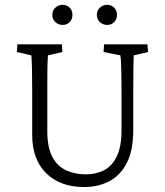

<svg xmlns="http://www.w3.org/2000/svg" viewBox="-20 -754 674 783"><path d="M50.8 -573.2H232.4L234.4 -542L175.8 -528.3Q175.8 -527.3 174.8 -517.1Q173.8 -506.8 173.3 -477.5Q172.9 -448.2 172.9 -387.7V-213.9Q173.8 -150.4 194.3 -112.8Q214.8 -75.2 250.5 -59.1Q286.1 -43 330.1 -43Q372.1 -43 404.8 -60.1Q437.5 -77.1 456.5 -116.7Q475.6 -156.2 475.6 -222.7V-370.1Q475.6 -410.2 475.1 -442.4Q474.6 -474.6 473.6 -497.1Q472.7 -519.5 470.7 -528.3L402.3 -542L404.3 -573.2H581.1L584 -542L525.4 -528.3Q525.4 -525.4 524.9 -513.7Q524.4 -502 523.9 -469.2Q523.4 -436.5 523.4 -370.1V-223.6Q523.4 -139.6 496.6 -88.4Q469.7 -37.1 424.3 -14.2Q378.9 8.8 324.2 8.8Q225.6 8.8 168.5 -47.4Q111.3 -103.5 111.3 -204.1V-387.7Q111.3 -447.3 110.4 -476.1Q109.4 -504.9 108.9 -515.1Q108.4 -525.4 107.4 -528.3L48.8 -542ZM235.4 -652.3Q218.8 -652.3 206.1 -663.6Q193.4 -674.8 193.4 -693.4Q193.4 -711.9 206.1 -723.1Q218.8 -734.4 235.4 -734.4Q252 -734.4 263.7 -723.1Q275.4 -711.9 275.4 -693.4Q275.4 -674.8 263.7 -663.6Q252 -652.3 235.4 -652.3ZM417 -652.3Q400.4 -652.3 387.7 -663.6Q375 -674.8 375 -693.4Q375 -711.9 387.7 -723.1Q400.4 -734.4 417 -734.4Q433.6 -734.4 445.3 -723.1Q457 -711.9 457 -693.4Q457 -674.8 445.3 -663.6Q433.6 -652.3 417 -652.3Z"/></svg>

Font: Crimson Pro ExtraLight
Style: Regular
Weight: 250
Designer: Jacques Le Bailly
Foundry: Baron von Fonthausen
Version: Version 1.003